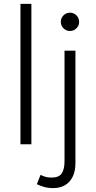

<svg xmlns="http://www.w3.org/2000/svg" viewBox="-20 -740 492 985"><path d="M85 0V-720H141V0ZM253 225Q227 225 205.5 218.8Q184 212.5 169 205L188 157Q200 163 212.5 167Q225 171 245 171Q282.5 171 296.8 149.5Q311 128 311 87V-480H367V97Q367 137.5 353.2 166Q339.5 194.5 314 209.8Q288.5 225 253 225ZM339 -581Q319.5 -581 305.8 -594.8Q292 -608.5 292 -628Q292 -647.5 305.8 -661.2Q319.5 -675 339 -675Q358.5 -675 372.2 -661.2Q386 -647.5 386 -628Q386 -608.5 372.2 -594.8Q358.5 -581 339 -581Z"/></svg>

Font: Geologica Cursive Thin
Style: Regular
Weight: 250
Designer: Sindre Bremnes, Frode Helland
Foundry: Monokrom Skriftforlag AS
Version: Version 1.010;gftools[0.9.28]